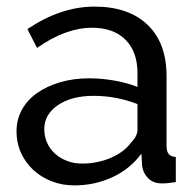

<svg xmlns="http://www.w3.org/2000/svg" viewBox="-20 -551 594 581"><path d="M205 10Q168 10 136 -2.5Q104 -15 80.5 -37Q57 -59 43.5 -88.5Q30 -118 30 -153Q30 -189 46 -218.5Q62 -248 91.5 -269Q121 -290 161.5 -302Q202 -314 250 -314Q288 -314 327 -307Q366 -300 396 -288V-330Q396 -394 360 -430.5Q324 -467 258 -467Q179 -467 92 -406L63 -463Q164 -531 266 -531Q369 -531 426.5 -476Q484 -421 484 -321V-108Q484 -77 512 -76V0Q498 2 489 3Q480 4 470 4Q444 4 428.5 -11.5Q413 -27 410 -49L408 -86Q373 -39 319.5 -14.5Q266 10 205 10ZM228 -56Q275 -56 315.5 -73.5Q356 -91 377 -120Q396 -139 396 -159V-236Q332 -261 263 -261Q197 -261 155.5 -233Q114 -205 114 -160Q114 -138 122.5 -119Q131 -100 146.5 -86Q162 -72 183 -64Q204 -56 228 -56Z"/></svg>

Font: Boldmen Medium
Style: Regular
Weight: 400
Designer: Matt McInerney, Pablo Impallari, Rodrigo Fuenzalida
Foundry: LIVING CONCEPT
Version: Version 1.000